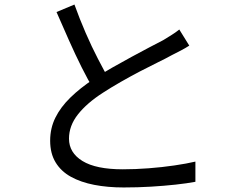

<svg xmlns="http://www.w3.org/2000/svg" viewBox="-20 -798 1040 846"><path d="M814 -597Q797 -586 778 -576Q759 -566 737 -555Q712 -541 675 -523Q638 -505 596 -483Q554 -461 512 -437Q470 -413 433 -389Q363 -344 323.5 -294Q284 -244 284 -187Q284 -125 343.5 -88.5Q403 -52 521 -52Q576 -52 635 -56.5Q694 -61 748.5 -69Q803 -77 841 -86V3Q804 10 753.5 15.5Q703 21 645 24.5Q587 28 525 28Q454 28 395 16.5Q336 5 292.5 -19Q249 -43 225 -82.5Q201 -122 201 -178Q201 -233 224 -279.5Q247 -326 290 -368Q333 -410 392 -449Q430 -475 473.5 -499.5Q517 -524 559 -547Q601 -570 637.5 -589Q674 -608 699 -621Q720 -634 737 -644.5Q754 -655 770 -668ZM308 -778Q331 -714 357.5 -653Q384 -592 411.5 -539Q439 -486 462 -445L393 -404Q368 -445 340 -501Q312 -557 284 -620Q256 -683 229 -745Z"/></svg>

Font: Noto Sans TC
Style: Regular
Weight: 400
Designer: Ryoko NISHIZUKA  (kana, bopomofo & ideographs); Paul D. Hunt (Latin, Greek & Cyrillic); Sandoll Communications , Soo-you
Foundry: Adobe
Version: Version 2.004-H2;hotconv 1.0.118;makeotfexe 2.5.65603